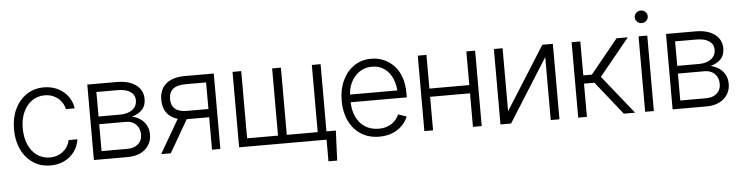

<svg xmlns="http://www.w3.org/2000/svg" viewBox="-50 -978 5341 1384"><g transform="rotate(-5 2620.0 -286.5)"><path d="M280.8 11.7Q207.5 11.7 153.3 -24.9Q99.1 -61.5 69.3 -125.2Q39.6 -189 39.6 -270Q39.6 -352.5 69.8 -416.3Q100.1 -480 154.3 -516.6Q208.5 -553.2 279.8 -553.2Q334.5 -553.2 378.9 -532Q423.3 -510.7 452.4 -472.4Q481.4 -434.1 488.8 -383.3H425.3Q418.5 -414.1 399.2 -439.5Q379.9 -464.8 349.9 -480.2Q319.8 -495.6 280.8 -495.6Q228.5 -495.6 188.5 -467.3Q148.4 -439 125.7 -388.7Q103 -338.4 103 -272Q103 -206.1 125 -154.8Q147 -103.5 187.3 -74.7Q227.5 -45.9 280.8 -45.9Q335 -45.9 374.5 -76.7Q414.1 -107.4 425.3 -159.2H488.8Q481.9 -109.9 453.9 -71.3Q425.8 -32.7 381.6 -10.5Q337.4 11.7 280.8 11.7Z M594.2 0V-545.9H809.1Q896 -545.4 946.3 -507.8Q996.6 -470.2 996.6 -406.2Q996.6 -357.4 968.5 -328.6Q940.4 -299.8 893.6 -287.6Q924.8 -281.7 951.9 -264.2Q979 -246.6 996.1 -217.5Q1013.2 -188.5 1013.2 -147.9Q1013.2 -105 991.9 -71.5Q970.7 -38.1 932.1 -19Q893.6 0 840.3 0ZM654.8 -59.1H840.3Q890.1 -58.6 919.4 -84.2Q948.7 -109.9 948.7 -152.8Q948.7 -198.7 921.1 -226.3Q893.6 -253.9 847.7 -253.9H654.8ZM654.8 -309.6H813Q868.2 -310.1 900.9 -335.2Q933.6 -360.4 933.1 -402.3Q933.1 -442.4 900.4 -464.6Q867.7 -486.8 809.1 -486.8H654.8Z M1448.7 0V-486.8H1298.3Q1239.7 -486.8 1209.5 -462.6Q1179.2 -438.5 1179.2 -390.1Q1179.2 -342.8 1207.8 -318.6Q1236.3 -294.4 1292 -294.4H1466.3V-234.9H1292Q1235.4 -234.9 1196 -252.9Q1156.7 -271 1136.2 -305.7Q1115.7 -340.3 1115.7 -390.1Q1115.7 -440.4 1137 -474.9Q1158.2 -509.3 1199 -527.6Q1239.7 -545.9 1298.3 -545.9H1509.3V0ZM1081.1 0 1238.3 -271.5H1307.6L1150.4 0Z M2350.1 -59.6 2340.8 156.7H2277.8V0H2209.5V-59.6ZM1645 -545.9H1708V-59.6H1931.6V-545.9H1995.1V-59.6H2218.8V-545.9H2282.2V0H1645Z M2659.7 11.7Q2583.5 11.7 2527.3 -24.2Q2471.2 -60.1 2440.9 -123.5Q2410.6 -187 2410.6 -269.5Q2410.6 -352.1 2440.7 -416Q2470.7 -480 2524.4 -516.6Q2578.1 -553.2 2648.9 -553.2Q2692.9 -553.2 2734.4 -536.9Q2775.9 -520.5 2809.1 -487.3Q2842.3 -454.1 2861.3 -403.1Q2880.4 -352.1 2880.4 -281.7V-253.4H2454.1V-309.1H2846.2L2817.4 -287.6Q2817.4 -347.2 2797.1 -394Q2776.9 -440.9 2739.3 -468.3Q2701.7 -495.6 2648.9 -495.6Q2596.7 -495.6 2557.1 -468Q2517.6 -440.4 2495.8 -394.8Q2474.1 -349.1 2474.1 -294.9V-262.2Q2474.1 -196.8 2496.8 -148.2Q2519.5 -99.6 2561.3 -72.8Q2603 -45.9 2659.7 -45.9Q2698.2 -45.9 2727.5 -58.1Q2756.8 -70.3 2776.9 -91.1Q2796.9 -111.8 2807.1 -136.2L2867.2 -116.2Q2854.5 -82 2826.4 -53Q2798.3 -23.9 2756.1 -6.1Q2713.9 11.7 2659.7 11.7Z M3353.5 -302.2V-242.7H3032.7V-302.2ZM3048.3 -545.9V0H2985.4V-545.9ZM3400.4 -545.9V0H3336.9V-545.9Z M3599.1 -90.3 3886.7 -545.9H3962.9V0H3899.9V-455.6L3612.8 0H3536.1V-545.9H3599.1Z M4098.6 0V-545.9H4161.6V-300.3H4223.6L4423.8 -545.9H4505.4L4287.1 -278.8L4510.3 0H4428.7L4236.8 -240.7H4161.6V0Z M4583 0V-545.9H4646V0ZM4614.7 -639.2Q4595.2 -639.2 4581.3 -652.6Q4567.4 -666 4567.4 -685.1Q4567.4 -703.6 4581.3 -716.8Q4595.2 -730 4614.7 -730Q4634.3 -730 4647.9 -716.8Q4661.6 -703.6 4661.6 -685.1Q4661.6 -666 4647.9 -652.6Q4634.3 -639.2 4614.7 -639.2Z M4781.7 0V-545.9H4996.6Q5083.5 -545.4 5133.8 -507.8Q5184.1 -470.2 5184.1 -406.2Q5184.1 -357.4 5156 -328.6Q5127.9 -299.8 5081.1 -287.6Q5112.3 -281.7 5139.4 -264.2Q5166.5 -246.6 5183.6 -217.5Q5200.7 -188.5 5200.7 -147.9Q5200.7 -105 5179.4 -71.5Q5158.2 -38.1 5119.6 -19Q5081.1 0 5027.8 0ZM4842.3 -59.1H5027.8Q5077.6 -58.6 5106.9 -84.2Q5136.2 -109.9 5136.2 -152.8Q5136.2 -198.7 5108.6 -226.3Q5081.1 -253.9 5035.2 -253.9H4842.3ZM4842.3 -309.6H5000.5Q5055.7 -310.1 5088.4 -335.2Q5121.1 -360.4 5120.6 -402.3Q5120.6 -442.4 5087.9 -464.6Q5055.2 -486.8 4996.6 -486.8H4842.3Z"/></g></svg>

Font: Inter Tight Light
Style: Regular
Weight: 300
Designer: Rasmus Andersson
Foundry: rsms
Version: Version 3.004